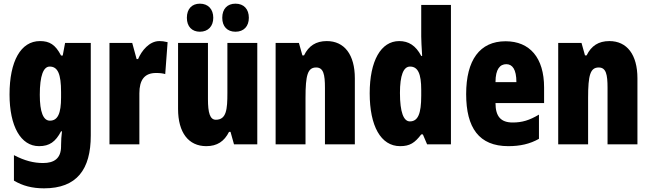

<svg xmlns="http://www.w3.org/2000/svg" viewBox="-20 -787 3545 1047"><path d="M198 -563C93 -563 32 -453 32 -272C32 -99 93 10 193 10C250 10 283 -14 313 -71H318C315 -51 313 -17 313 5V11C313 78 274 102 215 102C165 102 115 90 56 59V198C103 226 155 240 220 240C399 240 475 137 475 -48V-553H335L322 -484H313C282 -544 250 -563 198 -563ZM251 -424C295 -424 313 -384 313 -285V-256C313 -168 295 -129 252 -129C216 -129 197 -176 197 -270C197 -375 217 -424 251 -424Z M849 -563C794 -563 752 -510 733 -465H725L701 -553H577V0H740V-278C740 -350 767 -389 831 -389C852 -389 868 -387 881 -383L894 -557C874 -562 862 -563 849 -563Z M999 -690C999 -642 1027 -614 1070 -614C1115 -614 1143 -644 1143 -690C1143 -737 1115 -767 1070 -767C1027 -767 999 -739 999 -690ZM1192 -690C1192 -643 1219 -614 1264 -614C1310 -614 1337 -644 1337 -690C1337 -737 1310 -767 1264 -767C1220 -767 1192 -739 1192 -690ZM1383 -553H1220V-280C1220 -191 1215 -134 1157 -134C1125 -134 1114 -172 1114 -246V-553H951V-193C951 -64 1008 10 1105 10C1164 10 1203 -16 1229 -68H1237L1256 0H1383Z M1762 -563C1703 -563 1663 -537 1638 -485H1629L1610 -553H1483V0H1646V-253C1646 -378 1658 -419 1704 -419C1744 -419 1752 -381 1752 -308V0H1915V-360C1915 -489 1858 -563 1762 -563Z M2162 10C2215 10 2242 -8 2277 -54H2286L2309 0H2439V-760H2277V-588C2277 -567 2279 -532 2282 -482H2277C2247 -539 2208 -563 2157 -563C2057 -563 1996 -455 1996 -278C1996 -101 2056 10 2162 10ZM2215 -125C2181 -125 2161 -175 2161 -280C2161 -376 2180 -424 2216 -424C2259 -424 2277 -385 2277 -297V-265C2277 -166 2259 -125 2215 -125Z M2737 -562C2596 -562 2522 -459 2522 -274C2522 -90 2592 10 2752 10C2816 10 2870 -2 2919 -30V-162C2867 -131 2827 -119 2776 -119C2712 -119 2682 -151 2682 -225H2947V-310C2947 -472 2869 -562 2737 -562ZM2741 -437C2774 -437 2796 -409 2796 -339H2682C2682 -411 2707 -437 2741 -437Z M3303 -563C3244 -563 3204 -537 3179 -485H3170L3151 -553H3024V0H3187V-253C3187 -378 3199 -419 3245 -419C3285 -419 3293 -381 3293 -308V0H3456V-360C3456 -489 3399 -563 3303 -563Z"/></svg>

Font: Noto Sans Bengali ExtraCondensed Black
Style: Regular
Weight: 900
Width: 2
Designer: Joana Ranito - Universal Thirst; Jelle Bosma - Monotype Design Team
Foundry: Universal Thirst ehf.
Version: Version 3.000